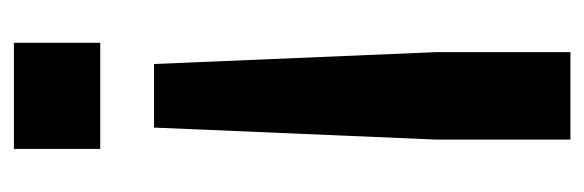

<svg xmlns="http://www.w3.org/2000/svg" viewBox="-302 -338 840 276"><g transform="rotate(-90 118.0 -200.0)"><path d="M72.6 -398.6H164L181.1 8.2V200H55.3V8.2ZM41.9 -600H194.5V-475.9H41.9Z"/></g></svg>

Font: Big Shoulders Thin
Style: Regular
Weight: 100
Designer: Patric King
Foundry: XO Type Co
Version: Version 2.002